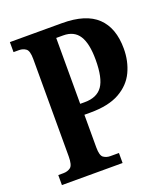

<svg xmlns="http://www.w3.org/2000/svg" viewBox="-132 -808 788 901"><g transform="rotate(-20 262.0 -357.0)"><path d="M22 0V-50H47Q69 -50 83.5 -61Q98 -72 98 -116V-602Q98 -643 83.5 -653.5Q69 -664 50 -664H22V-714H282Q401 -714 457.5 -660Q514 -606 514 -503Q514 -440 489.5 -388Q465 -336 410 -305Q355 -274 264 -274H234V-111Q234 -70 248.5 -60Q263 -50 282 -50H325V0ZM256 -329Q317 -329 344.5 -368Q372 -407 372 -499Q372 -580 347 -619Q322 -658 268 -658H233V-329Z"/></g></svg>

Font: Noto Serif ExtraCondensed
Style: Bold
Weight: 700
Width: 2
Designer: Monotype Design Team
Foundry: Monotype Imaging Inc.
Version: Version 2.014; ttfautohint (v1.8.4.7-5d5b)